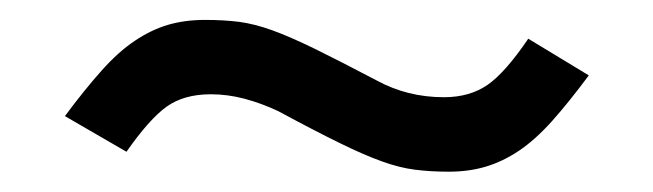

<svg xmlns="http://www.w3.org/2000/svg" viewBox="-20 -376 643 189"><path d="M559.6 -301.8Q540 -275.4 523.4 -256.8Q506.8 -238.3 490.7 -227.5Q474.6 -216.8 458 -211.9Q441.4 -207 421.9 -207Q403.3 -207 388.2 -209Q373 -210.9 355.5 -217.3Q337.9 -223.6 314 -235.4Q290 -247.1 253.9 -266.6Q237.3 -274.4 220.7 -278.8Q204.1 -283.2 187.5 -283.2Q161.1 -283.2 144 -271Q127 -258.8 104.5 -226.6L43.9 -261.7Q63.5 -288.1 80.1 -306.6Q96.7 -325.2 112.8 -335.9Q128.9 -346.7 145.5 -351.6Q162.1 -356.4 181.6 -356.4Q200.2 -356.4 215.3 -354.5Q230.5 -352.5 248 -346.2Q265.6 -339.8 289.6 -328.1Q313.5 -316.4 350.6 -296.9Q380.9 -280.3 417 -280.3Q442.4 -280.3 460 -292.5Q477.5 -304.7 500 -337.9Z"/></svg>

Font: BabelStone Tibetan Slim
Style: Regular
Weight: 400
Designer: Christopher J. Fynn
Foundry: BabelStone
Version: Version 10.011 October 1, 2023